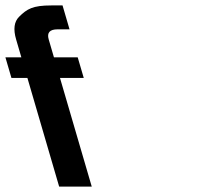

<svg xmlns="http://www.w3.org/2000/svg" viewBox="-175 -687 743 707"><path d="M42.8 0H162.8L45.9 -400H133.4L111.1 -476H23.6L4.3 -542C-2.9 -566.7 8.1 -579 37.3 -579H81L55.3 -667H14.1C-54.6 -667 -75.6 -654.2 -104.9 -625C-123 -607 -126.6 -579.3 -115.7 -542L-96.4 -476H-155.1L-132.9 -400H-74.1Z"/></svg>

Font: Din Kursivschrift
Style: BreitLeft
Weight: 400
Version: Version 1.089